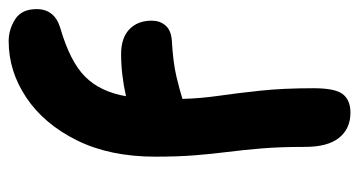

<svg xmlns="http://www.w3.org/2000/svg" viewBox="-208 -592 809 432"><g transform="rotate(-90 196.0 -375.5)"><path d="M159 9Q123 9 102.5 -16.5Q82 -42 82 -93Q82 -150 78.5 -191.5Q75 -233 70.5 -268.5Q66 -304 63 -342Q60 -380 60 -430Q60 -532 96.5 -606Q133 -680 192.5 -720Q252 -760 320 -760Q346 -760 369 -745.5Q392 -731 392 -697Q392 -657 350 -644Q274 -622 240 -588Q206 -554 196 -496Q245 -507 291 -507Q327 -507 346.5 -488.5Q366 -470 366 -438Q366 -420 355.5 -407.5Q345 -395 323 -393Q271 -390 240 -382.5Q209 -375 190 -369Q191 -329 197 -287Q203 -245 208.5 -193.5Q214 -142 214 -74Q214 -25 200.5 -8Q187 9 159 9Z"/></g></svg>

Font: Shantell Sans Normal
Style: Regular
Weight: 600
Designer: Stephen Nixon, Anya Danilova, Shantell Martin
Foundry: Arrow Type
Version: Version 1.009;[a7da0bfa3]